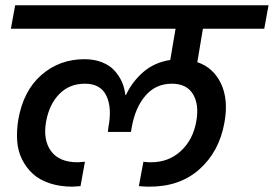

<svg xmlns="http://www.w3.org/2000/svg" viewBox="-20 -760 1031 723"><path d="M825.2 -298.8Q805.7 -189 730.7 -122.3Q655.8 -55.7 539.1 -57.1Q525.4 -57.1 502.9 -59.1L520 -150.9Q535.6 -148.9 547.9 -148.9Q615.2 -148.9 661.1 -191.4Q707 -233.9 719.2 -303.2Q730.5 -365.7 706.8 -405.3Q683.1 -444.8 627 -444.8Q566.9 -444.8 528.1 -400.1Q489.3 -355.5 476.1 -280.8L473.1 -263.2H386.2L388.2 -280.8Q402.3 -354 380.6 -399.4Q358.9 -444.8 299.8 -444.8Q241.2 -444.8 203.4 -406Q165.5 -367.2 153.8 -303.2Q141.1 -233.9 171.9 -191.4Q202.6 -148.9 272.9 -148.9Q280.3 -148.9 299.8 -150.9L283.2 -59.1Q258.8 -57.1 252.9 -57.1Q205.6 -57.1 167.2 -69.8Q128.9 -82.5 104 -105.2Q79.1 -127.9 63.2 -159.4Q47.4 -190.9 44.7 -228.8Q42 -266.6 48.8 -309.1Q67.9 -418.5 136 -477.8Q204.1 -537.1 297.9 -537.1Q335.4 -537.1 364.5 -525.4Q393.6 -513.7 411.4 -493.9Q429.2 -474.1 439.2 -451.2Q449.2 -428.2 452.1 -401.9H454.1Q477.5 -452.1 519.3 -488.5Q561 -524.9 621.1 -534.2L641.1 -651.9H21L37.1 -740.2H991.2L975.1 -651.9H744.1L723.1 -525.9Q783.7 -505.4 812.3 -445.1Q840.8 -384.8 825.2 -298.8Z"/></svg>

Font: SVN-Poppins Medium
Style: Italic
Weight: 500
Italic angle: -10°
Designer: Ninad Kale (Devanagari), Jonny Pinhorn (Latin)
Foundry: Indian Type Foundry
Version: Version 3.002 2017